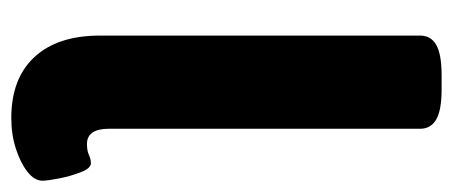

<svg xmlns="http://www.w3.org/2000/svg" viewBox="-251 -543 802 340"><g transform="rotate(90 150.0 -373.0)"><path d="M189 8Q119 8 81 -33Q43 -74 43 -149V-716Q43 -735 59.5 -744.5Q76 -754 113 -754H139Q175 -754 191.5 -744.5Q208 -735 208 -716V-165Q208 -126 235 -126Q247 -126 254.5 -129.5Q262 -133 269 -133Q278 -133 285 -115Q292 -97 296 -76.5Q300 -56 300 -47Q300 -33 284 -20.5Q268 -8 243 0Q218 8 189 8Z"/></g></svg>

Font: Asap Semi Condensed ExtraBold
Style: Regular
Weight: 800
Width: 4
Designer: Pablo Cosgaya
Foundry: Omnibus-Type
Version: Version 3.001; ttfautohint (v1.8.4.7-5d5b)